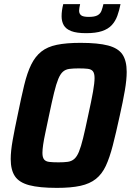

<svg xmlns="http://www.w3.org/2000/svg" viewBox="-20 -904 635 932"><path d="M256 8Q171 8 122 -5Q73 -18 52.5 -48.5Q32 -79 32 -132Q32 -170 41.5 -223.5Q51 -277 66 -347Q83 -431 97.5 -491Q112 -551 131.5 -590.5Q151 -630 180.5 -653.5Q210 -677 256 -686.5Q302 -696 371 -696Q456 -696 505 -683Q554 -670 574.5 -639.5Q595 -609 595 -555Q595 -517 586 -464.5Q577 -412 561 -341Q543 -258 527.5 -198Q512 -138 493.5 -98.5Q475 -59 445.5 -35.5Q416 -12 370.5 -2Q325 8 256 8ZM264 -116Q291 -116 309 -118.5Q327 -121 340 -132Q353 -143 363 -167Q373 -191 383.5 -234Q394 -277 408 -344Q424 -416 431.5 -459Q439 -502 439 -525Q439 -548 431 -558Q423 -568 406 -570Q389 -572 361 -572Q335 -572 316.5 -569.5Q298 -567 285.5 -556Q273 -545 263 -521Q253 -497 242.5 -454Q232 -411 218 -344Q208 -296 200.5 -261Q193 -226 189.5 -202Q186 -178 186 -162Q186 -140 194 -130Q202 -120 219.5 -118Q237 -116 264 -116ZM398 -743Q352 -743 326 -753Q300 -763 289.5 -781.5Q279 -800 279 -825Q279 -839 281 -853.5Q283 -868 287 -884H369Q367 -875 365.5 -867Q364 -859 364 -852Q364 -838 373.5 -830Q383 -822 411 -822Q439 -822 453 -829.5Q467 -837 472.5 -851.5Q478 -866 482 -884H565Q559 -853 549.5 -827Q540 -801 522.5 -782Q505 -763 475 -753Q445 -743 398 -743Z"/></svg>

Font: Saira SemiCondensed
Style: Bold Italic
Weight: 700
Width: 4
Italic angle: -12°
Designer: Hector Gatti with collaboration of the Omnibus-Type team
Foundry: Omnibus-Type
Version: Version 1.101